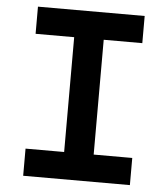

<svg xmlns="http://www.w3.org/2000/svg" viewBox="-51 -756 703 803"><g transform="rotate(5 300.0 -355.0)"><path d="M76 0V-114H238V-596H76V-710H524V-596H362V-114H524V0Z"/></g></svg>

Font: Geist Mono SemiBold
Style: Regular
Weight: 600
Monospace: yes
Designer: Basement.studio, Andrés Briganti, Mateo Zaragoza
Foundry: Basement.studio, Vercel, Andrés Briganti, Guido Ferreyra, Mateo Zaragoza
Version: Version 1.500; ttfautohint (v1.8.4.7-5d5b)